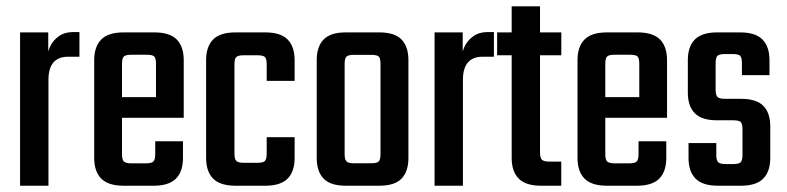

<svg xmlns="http://www.w3.org/2000/svg" viewBox="-20 -591 2504 611"><path d="M232.8 -489V-410.5H197.2Q134.2 -410.5 134.2 -337V-316.3H129.7V-401.5Q129.7 -422.1 139.2 -442.3Q148.6 -462.6 167.3 -475.8Q186 -489 213.1 -489ZM134.2 0H43.9V-487.9H133.5V-396.6L134.2 -396.9Z M368.2 -387.6V-100.3Q368.2 -83 374.2 -77.1Q380.2 -71.2 397.9 -71.2H423V0H373.1Q324.7 0 302.3 -22.5Q279.8 -45.1 279.8 -88.5V-399.5Q279.8 -442.8 302.3 -465.4Q324.7 -487.9 373.1 -487.9H428.3V-416.8H397.9Q380.2 -416.8 374.2 -411.3Q368.2 -405.8 368.2 -387.6ZM476.4 -228.6V-387.6Q476.4 -405.8 470.8 -411.3Q465.2 -416.8 446.7 -416.8H415.4V-487.9H471.4Q519.8 -487.9 542.3 -465.4Q564.7 -442.8 564.7 -399.5V-228.6ZM474 -100.7V-141.4H562.3V-88.5Q562.3 -45.1 539.9 -22.5Q517.5 0 469.1 0H415.4V-71.2H444.3Q462.8 -71.2 468.4 -77.3Q474 -83.4 474 -100.7ZM564.7 -282V-216.1H312.2V-282Z M726.1 -386V-102Q726.1 -84.7 732.1 -78.8Q738.1 -72.9 755.9 -72.9H779V0H729.2Q680.8 0 658.3 -22.5Q635.9 -45.1 635.9 -88.5V-399.5Q635.9 -442.8 658.3 -465.4Q680.8 -487.9 729.2 -487.9H784.3V-415.1H755.9Q738.1 -415.1 732.1 -409.6Q726.1 -404.1 726.1 -386ZM828.7 -333.6V-386Q828.7 -404.1 823.1 -409.6Q817.5 -415.1 798.9 -415.1H769.5V-487.9H824.3Q872.7 -487.9 895.2 -465.4Q917.6 -442.8 917.6 -399.5V-333.6ZM828.7 -102V-154.3H917.6V-88.5Q917.6 -45.1 895.2 -22.5Q872.7 0 824.3 0H769.5V-72.9H798.9Q817.5 -72.9 823.1 -78.8Q828.7 -84.7 828.7 -102Z M1190.9 -159.9V-387.4Q1190.9 -405.5 1185.3 -411Q1179.7 -416.5 1161.1 -416.5H1131.1V-487.9H1187.4Q1235.8 -487.9 1257.7 -465.4Q1279.7 -442.8 1279.7 -399.5V-159.9ZM1190.9 -100.5V-202.1H1279.7V-88.5Q1279.7 -45.1 1257.7 -22.5Q1235.8 0 1187.4 0H1125.6V-71.4H1161.1Q1179.7 -71.4 1185.3 -77.3Q1190.9 -83.2 1190.9 -100.5ZM1076.7 -387.4V-159.1H987.9V-399.5Q987.9 -442.8 1009.9 -465.4Q1031.8 -487.9 1080.2 -487.9H1136.5V-416.5H1106.5Q1088.7 -416.5 1082.7 -411Q1076.7 -405.5 1076.7 -387.4ZM1076.7 -208.5V-100.5Q1076.7 -83.2 1082.7 -77.3Q1088.7 -71.4 1106.5 -71.4H1134.1V0H1080.2Q1031.8 0 1009.9 -22.5Q987.9 -45.1 987.9 -88.5V-208.5Z M1551.8 -489V-410.5H1516.2Q1453.2 -410.5 1453.2 -337V-316.3H1448.7V-401.5Q1448.7 -422.1 1458.2 -442.3Q1467.6 -462.6 1486.3 -475.8Q1505 -489 1532.1 -489ZM1453.2 0H1362.9V-487.9H1452.5V-396.6L1453.2 -396.9Z M1698.5 -570.9V-105.9Q1698.5 -88.6 1704.5 -82.7Q1710.5 -76.8 1728.3 -76.8H1766.1V0H1701.6Q1653.2 0 1630.8 -22.5Q1608.3 -45.1 1608.3 -88.5V-570.9ZM1766.3 -487.9V-415.1H1562V-487.9Z M1906.2 -387.6V-100.3Q1906.2 -83 1912.2 -77.1Q1918.2 -71.2 1935.9 -71.2H1961V0H1911.1Q1862.7 0 1840.3 -22.5Q1817.8 -45.1 1817.8 -88.5V-399.5Q1817.8 -442.8 1840.3 -465.4Q1862.7 -487.9 1911.1 -487.9H1966.3V-416.8H1935.9Q1918.2 -416.8 1912.2 -411.3Q1906.2 -405.8 1906.2 -387.6ZM2014.4 -228.6V-387.6Q2014.4 -405.8 2008.8 -411.3Q2003.2 -416.8 1984.7 -416.8H1953.4V-487.9H2009.4Q2057.8 -487.9 2080.3 -465.4Q2102.7 -442.8 2102.7 -399.5V-228.6ZM2012 -100.7V-141.4H2100.3V-88.5Q2100.3 -45.1 2077.9 -22.5Q2055.5 0 2007.1 0H1953.4V-71.2H1982.3Q2000.8 -71.2 2006.4 -77.3Q2012 -83.4 2012 -100.7ZM2102.7 -282V-216.1H1850.2V-282Z M2342.8 -98V-179.1Q2342.8 -197.2 2337.2 -202.7Q2331.6 -208.2 2313.1 -208.2H2261.6Q2213.2 -208.2 2191 -230.7Q2168.9 -253.1 2168.9 -296.5V-399.5Q2168.9 -442.8 2191.3 -465.4Q2213.8 -487.9 2262.2 -487.9H2335.4Q2383.8 -487.9 2406.3 -465.4Q2428.7 -442.8 2428.7 -399.5V-352H2341V-389.9Q2341 -408 2335.4 -413.5Q2329.8 -419 2311.2 -419H2287Q2269.3 -419 2263.3 -413.5Q2257.3 -408 2257.3 -389.9V-305.6Q2257.3 -288.3 2263.3 -282.4Q2269.3 -276.5 2287 -276.5H2338.5Q2386.9 -276.5 2409.1 -254.2Q2431.2 -231.8 2431.2 -188.5V-88.5Q2431.2 -45.1 2408.7 -22.5Q2386.3 0 2337.9 0H2264.4Q2216 0 2193.6 -22.5Q2171.1 -45.1 2171.1 -88.5V-135.8H2259.5V-98Q2259.5 -80.7 2265.5 -74.8Q2271.5 -68.9 2289.2 -68.9H2313.1Q2331.6 -68.9 2337.2 -74.8Q2342.8 -80.7 2342.8 -98Z"/></svg>

Font: Teko Variable Light
Style: Regular
Weight: 300
Designer: Manushi Parikh, Jonny Pinhorn
Foundry: Indian Type Foundry
Version: Version 3.000